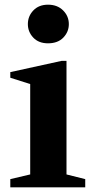

<svg xmlns="http://www.w3.org/2000/svg" viewBox="-20 -800 400 820"><path d="M99 -697Q99 -731 122.5 -755.5Q146 -780 185 -780Q225 -780 249.5 -755.5Q274 -731 274 -697Q274 -664 250.5 -639.5Q227 -615 185 -615Q145 -615 122 -639.5Q99 -664 99 -697ZM264 -55 344 -35V0H24V-35L109 -55V-441L24 -468V-492L243 -540H264Z"/></svg>

Font: Libre Caslon Text
Style: Bold
Weight: 700
Designer: Pablo Impallari, Rodrigo Fuenzalida
Foundry: Pablo Impallari, Rodrigo Fuenzalida
Version: Version 1.002